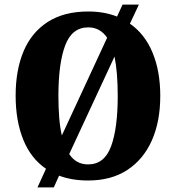

<svg xmlns="http://www.w3.org/2000/svg" viewBox="-20 -775 765 835"><path d="M180 -41Q114 -86 81 -168Q48 -250 48 -359Q48 -470 82.5 -552Q117 -634 187.5 -679.5Q258 -725 364 -725Q399 -725 430 -719.5Q461 -714 489 -703L513 -755H584L545 -672Q610 -627 643.5 -546Q677 -465 677 -358Q677 -247 640.5 -164.5Q604 -82 534 -36Q464 10 363 10Q293 10 237 -11L214 40H143ZM446 -611Q415 -656 364 -656Q293 -656 263.5 -577.5Q234 -499 234 -358Q234 -307 237.5 -263.5Q241 -220 249 -186ZM363 -60Q434 -60 463 -138.5Q492 -217 492 -358Q492 -409 488.5 -452Q485 -495 478 -529L281 -105Q311 -60 363 -60Z"/></svg>

Font: Noto Serif Tamil Condensed Black
Style: Italic
Weight: 900
Width: 3
Italic angle: -12°
Designer: Indian Type Foundry, Tom Grace, and the Monotype Design Team
Foundry: Monotype Imaging Inc.
Version: Version 2.003; ttfautohint (v1.8.4.7-5d5b)